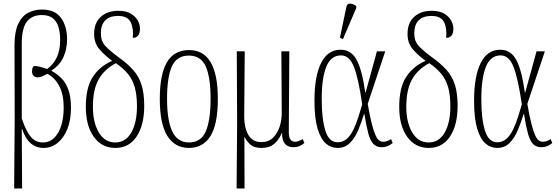

<svg xmlns="http://www.w3.org/2000/svg" viewBox="-20 -826 3156 1085"><path d="M60 239 63 -151 62 -572Q62 -645 82 -689Q102 -733 137 -752.5Q172 -772 217 -772Q291 -772 325 -724.5Q359 -677 359 -604Q359 -550 339 -504.5Q319 -459 272 -428V-425Q302 -409 327 -384Q352 -359 366.5 -318.5Q381 -278 381 -216Q381 -147 360.5 -96.5Q340 -46 305 -18Q270 10 227 10Q140 10 105 -97H103L105 239ZM222 -21Q260 -21 286.5 -47Q313 -73 326.5 -117.5Q340 -162 340 -218Q340 -292 315 -339.5Q290 -387 248 -409Q237 -403 222 -396Q207 -389 196 -389Q180 -388 170.5 -397Q161 -406 161 -423Q161 -429 162.5 -437.5Q164 -446 171 -453Q183 -454 204 -449Q225 -444 246 -436Q281 -460 300.5 -501Q320 -542 320 -601Q320 -640 311 -671.5Q302 -703 279.5 -722Q257 -741 216 -741Q162 -741 132.5 -704.5Q103 -668 103 -578V-156Q129 -81 155.5 -51Q182 -21 222 -21Z M632 10Q555 10 510 -53Q465 -116 465 -222Q465 -331 504.5 -391.5Q544 -452 614 -482Q567 -517 539.5 -550.5Q512 -584 512 -634Q512 -698 550 -731.5Q588 -765 648 -765Q693 -765 720 -748.5Q747 -732 759 -709Q771 -686 771 -665Q771 -612 730 -612Q736 -665 718.5 -700.5Q701 -736 647 -736Q600 -736 575 -711Q550 -686 550 -638Q550 -593 575.5 -566Q601 -539 648 -504Q700 -467 732.5 -430.5Q765 -394 780 -346Q795 -298 795 -228Q795 -119 752 -54.5Q709 10 632 10ZM631 -21Q690 -21 722 -77Q754 -133 754 -225Q754 -289 741.5 -333Q729 -377 702.5 -409Q676 -441 635 -469Q570 -435 537.5 -377.5Q505 -320 505 -222Q505 -134 538.5 -77.5Q572 -21 631 -21Z M1047 10Q969 10 926 -57.5Q883 -125 883 -267Q883 -406 923.5 -474.5Q964 -543 1049 -543Q1211 -543 1211 -267Q1211 -123 1169 -56.5Q1127 10 1047 10ZM1048 -21Q1116 -21 1143 -84Q1170 -147 1170 -267Q1170 -390 1142.5 -451Q1115 -512 1047 -512Q979 -512 951.5 -451Q924 -390 924 -267Q924 -146 953.5 -83.5Q983 -21 1048 -21Z M1317 239 1320 -134 1318 -536H1363L1360 -166Q1360 -106 1383 -64.5Q1406 -23 1457 -23Q1497 -23 1522.5 -47.5Q1548 -72 1560.5 -111Q1573 -150 1572 -193L1570 -536H1615L1612 -78Q1612 -25 1648 -25Q1656 -25 1666.5 -28.5Q1677 -32 1691 -40L1700 -18Q1673 6 1639 6Q1573 6 1574 -74H1572Q1557 -36 1529.5 -13Q1502 10 1458 10Q1414 10 1392 -11.5Q1370 -33 1362 -53H1361L1362 239Z M1887 10Q1850 10 1821 -15.5Q1792 -41 1774.5 -99.5Q1757 -158 1757 -257Q1757 -395 1794.5 -470Q1832 -545 1905 -545Q1964 -545 1995 -488.5Q2026 -432 2044 -303H2046L2110 -536H2157L2058 -239Q2070 -169 2081 -126.5Q2092 -84 2102 -62Q2112 -40 2122.5 -32.5Q2133 -25 2146 -25Q2158 -25 2168.5 -29Q2179 -33 2190 -40L2199 -18Q2171 6 2138 6Q2107 6 2089.5 -13Q2072 -32 2061 -73Q2050 -114 2039 -182H2037Q2023 -135 2004.5 -91Q1986 -47 1958 -18.5Q1930 10 1887 10ZM1888 -22Q1919 -22 1941 -42.5Q1963 -63 1978.5 -96Q1994 -129 2005.5 -166Q2017 -203 2027 -236Q2006 -381 1980.5 -447Q1955 -513 1907 -513Q1850 -513 1824 -449Q1798 -385 1798 -266Q1798 -154 1818.5 -88Q1839 -22 1888 -22ZM1918 -605 1901 -613 1937 -785Q1941 -807 1959.5 -805.5Q1978 -804 1993 -792V-780Z M2403 10Q2326 10 2281 -53Q2236 -116 2236 -222Q2236 -331 2275.5 -391.5Q2315 -452 2385 -482Q2338 -517 2310.5 -550.5Q2283 -584 2283 -634Q2283 -698 2321 -731.5Q2359 -765 2419 -765Q2464 -765 2491 -748.5Q2518 -732 2530 -709Q2542 -686 2542 -665Q2542 -612 2501 -612Q2507 -665 2489.5 -700.5Q2472 -736 2418 -736Q2371 -736 2346 -711Q2321 -686 2321 -638Q2321 -593 2346.5 -566Q2372 -539 2419 -504Q2471 -467 2503.5 -430.5Q2536 -394 2551 -346Q2566 -298 2566 -228Q2566 -119 2523 -54.5Q2480 10 2403 10ZM2402 -21Q2461 -21 2493 -77Q2525 -133 2525 -225Q2525 -289 2512.5 -333Q2500 -377 2473.5 -409Q2447 -441 2406 -469Q2341 -435 2308.5 -377.5Q2276 -320 2276 -222Q2276 -134 2309.5 -77.5Q2343 -21 2402 -21Z M2789 10Q2752 10 2723 -15.5Q2694 -41 2676.5 -99.5Q2659 -158 2659 -257Q2659 -395 2696.5 -470Q2734 -545 2807 -545Q2866 -545 2897 -488.5Q2928 -432 2946 -303H2948L3012 -536H3059L2960 -239Q2972 -169 2983 -126.5Q2994 -84 3004 -62Q3014 -40 3024.5 -32.5Q3035 -25 3048 -25Q3060 -25 3070.5 -29Q3081 -33 3092 -40L3101 -18Q3073 6 3040 6Q3009 6 2991.5 -13Q2974 -32 2963 -73Q2952 -114 2941 -182H2939Q2925 -135 2906.5 -91Q2888 -47 2860 -18.5Q2832 10 2789 10ZM2790 -22Q2821 -22 2843 -42.5Q2865 -63 2880.5 -96Q2896 -129 2907.5 -166Q2919 -203 2929 -236Q2908 -381 2882.5 -447Q2857 -513 2809 -513Q2752 -513 2726 -449Q2700 -385 2700 -266Q2700 -154 2720.5 -88Q2741 -22 2790 -22Z"/></svg>

Font: Noto Serif ExtraCondensed ExtraLight
Style: Regular
Weight: 200
Width: 2
Designer: Monotype Design Team
Foundry: Monotype Imaging Inc.
Version: Version 2.015